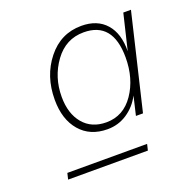

<svg xmlns="http://www.w3.org/2000/svg" viewBox="-90 -749 594 613"><g transform="rotate(-20 207.5 -442.5)"><path d="M389 -660H415L338 -336H314L329 -400Q312 -367 282 -347Q252 -327 215 -327Q156 -327 122 -366.5Q88 -406 88 -473Q88 -553 133 -609.5Q178 -666 248 -666Q302 -666 331.5 -632.5Q361 -599 360 -539ZM219 -349Q277 -349 312 -400Q347 -451 347 -523Q347 -644 248 -644Q187 -644 149.5 -592.5Q112 -541 112 -474Q112 -417 140.5 -383Q169 -349 219 -349ZM41 -219 46 -240H317L312 -219Z"/></g></svg>

Font: Elaine Sans ExtraLight
Style: Italic
Weight: 275
Italic angle: -13°
Designer: Wei Huang
Foundry: Wei Huang
Version: Version 2.001;December 24, 2019;FontCreator 12.0.0.2547 64-b